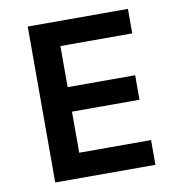

<svg xmlns="http://www.w3.org/2000/svg" viewBox="-75 -718 736 787"><g transform="rotate(-10 293.0 -324.5)"><path d="M92 0V-649H509V-547H210V-376H491V-274H210V-103H509V0Z"/></g></svg>

Font: Karla
Style: Bold
Weight: 700
Designer: Jonathan Pinhorn
Version: Version 2.004; ttfautohint (v1.8.4.7-5d5b);gftools[0.9.33]